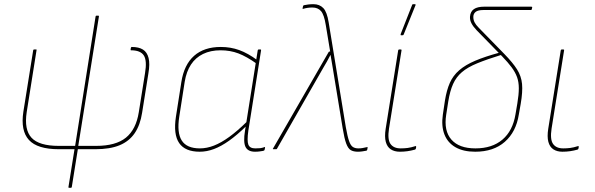

<svg xmlns="http://www.w3.org/2000/svg" viewBox="-20 -715 2850 920"><path d="M311 185Q307 185 308 181L337 0H262Q159 0 118.5 -44.5Q78 -89 92 -180L139 -474Q140 -478 143 -478H152Q154 -478 155 -477.5Q156 -477 155 -474L108 -178Q95 -94 131 -55Q167 -16 262 -16H340L438 -636Q439 -640 442 -640H451Q455 -640 454 -636L355 -16H440Q535 -16 583.5 -55.5Q632 -95 645 -177L675 -365Q685 -425 669 -449.5Q653 -474 608 -474Q605 -474 606 -479L607 -485Q608 -490 611 -490Q645 -490 665 -477.5Q685 -465 692 -437Q699 -409 691 -363L661 -175Q652 -116 625.5 -77Q599 -38 553 -19Q507 0 437 0H353L324 181Q323 185 320 185Z M937 12Q867 12 838.5 -29.5Q810 -71 823 -156L849 -322Q862 -405 910 -447.5Q958 -490 1038 -490Q1085 -490 1126.5 -475Q1168 -460 1214 -426L1211 -409Q1162 -444 1122.5 -459Q1083 -474 1037 -474Q989 -474 953 -456.5Q917 -439 895 -405.5Q873 -372 865 -323L839 -156Q827 -79 851 -41.5Q875 -4 938 -4Q971 -4 1005.5 -17.5Q1040 -31 1078.5 -59Q1117 -87 1161 -130L1158 -109Q1116 -68 1078 -41Q1040 -14 1005.5 -1Q971 12 937 12ZM1202 12Q1168 12 1156.5 -11Q1145 -34 1154 -89L1158 -113L1159 -120L1206 -417L1207 -424L1215 -474Q1216 -477 1217.5 -477.5Q1219 -478 1220 -478H1228Q1232 -478 1231 -474L1170 -89Q1163 -40 1170 -22Q1177 -4 1203 -4Q1217 -4 1226.5 -5Q1236 -6 1247 -10Q1251 -12 1250 -7L1248 2Q1247 7 1241 8Q1234 9 1224.5 10.5Q1215 12 1202 12Z M1695 12Q1674 12 1661 4.5Q1648 -3 1639 -27Q1630 -51 1622 -100L1574 -392Q1572 -406 1569 -421.5Q1566 -437 1564 -451H1563Q1555 -435 1546.5 -420Q1538 -405 1529 -390L1307 -2Q1306 0 1303 0H1290Q1288 0 1287.5 -1Q1287 -2 1288 -3L1555 -466Q1556 -468 1559 -468H1562L1541 -595Q1533 -645 1518 -662Q1503 -679 1477 -679Q1465 -679 1454.5 -677.5Q1444 -676 1434 -673Q1429 -671 1430 -676L1432 -685Q1433 -689 1436 -690Q1445 -692 1457 -693.5Q1469 -695 1482 -695Q1511 -695 1529 -676.5Q1547 -658 1555 -607L1637 -106Q1645 -61 1652.5 -39.5Q1660 -18 1670.5 -11Q1681 -4 1697 -4Q1708 -4 1716.5 -5.5Q1725 -7 1738 -10Q1740 -11 1741 -10Q1742 -9 1741 -5L1740 1Q1739 6 1736 7Q1726 9 1715.5 10.5Q1705 12 1695 12Z M1896 12Q1870 12 1852.5 0.5Q1835 -11 1828.5 -35.5Q1822 -60 1828 -98L1888 -474Q1889 -478 1893 -478H1900Q1905 -478 1904 -474L1844 -99Q1836 -47 1851 -25.5Q1866 -4 1900 -4Q1917 -4 1933 -6Q1949 -8 1971 -15Q1975 -16 1974 -10L1973 -4Q1972 1 1968 2Q1950 7 1932.5 9.5Q1915 12 1896 12ZM1902 -546Q1900 -546 1899.5 -547.5Q1899 -549 1900 -552L1955 -692Q1956 -694 1957 -694.5Q1958 -695 1960 -695H1968Q1970 -695 1971 -693.5Q1972 -692 1971 -690L1914 -549Q1913 -546 1908 -546Z M2257 12Q2200 12 2162.5 -9.5Q2125 -31 2109.5 -71Q2094 -111 2102 -166L2112 -233Q2120 -283 2135.5 -318Q2151 -353 2180.5 -378.5Q2210 -404 2257 -424Q2304 -444 2374 -463L2385 -453Q2314 -431 2267.5 -412Q2221 -393 2193.5 -369.5Q2166 -346 2151 -312.5Q2136 -279 2128 -229L2118 -165Q2106 -88 2143 -46Q2180 -4 2258 -4Q2338 -4 2387.5 -46Q2437 -88 2450 -167L2459 -220Q2466 -262 2466 -292Q2466 -322 2457.5 -345.5Q2449 -369 2431.5 -392.5Q2414 -416 2387 -444L2263 -571Q2247 -588 2239 -603.5Q2231 -619 2232 -635Q2234 -660 2251 -671.5Q2268 -683 2300 -683H2526Q2531 -683 2530 -679L2528 -670Q2527 -667 2524 -667H2297Q2270 -667 2259 -658Q2248 -649 2248 -634Q2248 -620 2254 -608Q2260 -596 2274 -582L2396 -457Q2437 -415 2457.5 -382.5Q2478 -350 2481.5 -312.5Q2485 -275 2475 -217L2466 -166Q2453 -83 2399 -35.5Q2345 12 2257 12Z M2675 12Q2649 12 2631.5 0.5Q2614 -11 2607.5 -35.5Q2601 -60 2607 -98L2667 -474Q2668 -478 2672 -478H2679Q2684 -478 2683 -474L2623 -99Q2615 -47 2630 -25.5Q2645 -4 2679 -4Q2696 -4 2712 -6Q2728 -8 2750 -15Q2754 -16 2753 -10L2752 -4Q2751 1 2747 2Q2729 7 2711.5 9.5Q2694 12 2675 12Z"/></svg>

Font: Sofia Sans Hairline
Style: Italic
Weight: 1
Italic angle: -9°
Designer: Botio Nikoltchev, Ani Petrova
Foundry: lettersoup
Version: Version 4.102